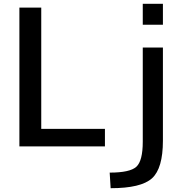

<svg xmlns="http://www.w3.org/2000/svg" viewBox="-20 -770 984 1010"><path d="M731 -640V-750H837V-640ZM731 -25V-520H837V-30Q837 116 779.5 168Q722 220 562 220L557 138Q664 138 697.5 107Q731 76 731 -25ZM197 -730V-92H532V0H82V-730Z"/></svg>

Font: M PLUS 1p Medium
Style: Regular
Weight: 500
Version: Version 1.062